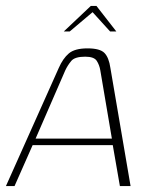

<svg xmlns="http://www.w3.org/2000/svg" viewBox="-31 -627 509 647"><path d="M-11 0 167 -398Q181 -430 201 -447Q221 -464 264 -464Q306 -464 321 -448.5Q336 -433 341 -398L409 0H373L349 -138H79L18 0ZM89 -160H346L307 -390Q304 -408 295 -422Q286 -436 256 -436Q221 -436 209 -421.5Q197 -407 189 -390ZM184 -521 275 -607H294L361 -521H340L281 -586L204 -521Z"/></svg>

Font: Genos Thin ExtraLight
Style: Italic
Weight: 250
Italic angle: -8°
Version: Version 1.010